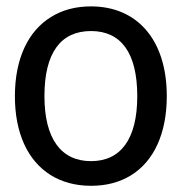

<svg xmlns="http://www.w3.org/2000/svg" viewBox="-20 -581 583 616"><path d="M515.1 -272.5C515.1 -454.1 419.4 -560.5 272 -560.5C223.1 -560.5 180.2 -549.3 143.6 -526.4C69.8 -481 27.8 -392.1 27.8 -272.5C27.8 -213.9 37.6 -163.1 57.1 -119.6C96.2 -33.2 171.9 15.1 272 15.1C321.3 15.1 363.8 3.9 400.4 -18.6C473.1 -63.5 515.1 -151.9 515.1 -272.5ZM420.4 -272.5C420.4 -135.3 367.7 -64 272 -64C175.8 -64 122.6 -136.2 122.6 -272.5C122.6 -411.6 174.8 -481.4 272 -481.4C368.2 -481.4 420.4 -411.6 420.4 -272.5Z"/></svg>

Font: SG Kara SemiBold
Style: Regular
Weight: 400
Designer: Damoon Khanjanzadeh
Version: Version 1.000